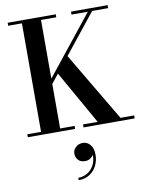

<svg xmlns="http://www.w3.org/2000/svg" viewBox="-111 -829 965 1239"><g transform="rotate(-10 371.0 -210.0)"><path d="M304 156.8Q304 132.4 323.2 115Q342.4 97.6 369.6 97.6Q397.6 97.6 417.6 120.8Q437.6 144 437.6 186.4Q437.6 224 421.6 257Q405.6 290 375.2 310Q344.8 330 302.4 330V314.4Q336.8 314.4 363.8 297.4Q390.8 280.4 406 251Q421.2 221.6 420 184Q413.6 196.4 399 206.2Q384.4 216 365.6 216Q335.2 216 319.6 198.6Q304 181.2 304 156.8ZM27 -19.5H117V-730.5H27V-750H342V-730.5H242V-346L549 -730.5H442V-750H682V-730.5H577L370 -471L637.5 -19.5H727V0H392V-19.5H488L289.5 -370.5L242 -311V-19.5H337V0H27Z"/></g></svg>

Font: Bodoni* 11pt Medium
Style: Regular
Weight: 500
Version: Version 2.3